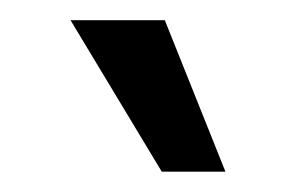

<svg xmlns="http://www.w3.org/2000/svg" viewBox="-20 -750 293 190"><path d="M140.1 -580.1 49.8 -730H143.1L203.1 -580.1Z"/></svg>

Font: Uncut Sans
Style: Regular
Weight: 400
Designer: Kasper Nordkvist
Foundry: UNCUT.wtf
Version: Version 1.304;Glyphs 3.2 (3246)